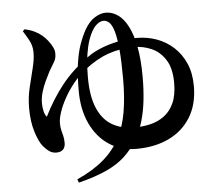

<svg xmlns="http://www.w3.org/2000/svg" viewBox="-57 -839 1113 973"><g transform="rotate(-5 500.0 -352.0)"><path d="M88.9 -717.9 98.8 -727.2Q126.8 -721 148.8 -710.3Q170.8 -699.5 186 -686.4Q199.6 -675.2 212.9 -658.5Q226.2 -641.7 235 -624Q243.8 -606.3 243.1 -590.8Q243.8 -566.1 232 -547.6Q220.3 -529.1 206.5 -504.9Q195.8 -484.6 183.3 -457.9Q170.7 -431.3 162.1 -402.5Q153.6 -373.7 153.6 -345.6Q153.6 -324.9 158.5 -304.6Q163.3 -284.2 172.6 -275.9Q215.4 -362.7 271.4 -433.1Q327.3 -503.5 413.2 -563.9Q440.2 -583.1 479.4 -598.8Q518.6 -614.5 565.9 -624.2Q613.1 -633.8 662.2 -633.8Q714.4 -633.8 761.9 -616.7Q809.4 -599.5 847.1 -565.3Q884.7 -531 906.5 -481.3Q928.3 -431.5 928.3 -365.7Q928.3 -273.1 888.1 -207.7Q847.9 -142.4 776.7 -108.2Q705.5 -73.9 610.4 -73.9Q531.9 -73.9 472 -113.6Q412.1 -153.2 378.4 -225.1Q344.8 -297.1 344.8 -392.6Q344.8 -472.1 352.8 -529Q360.8 -585.8 375 -626.1Q389.2 -666.5 406.2 -697Q430.9 -740.3 460.4 -757.7Q489.9 -775 515.2 -775Q548.6 -775 577.5 -754.5Q606.4 -734.1 627.9 -692.2Q649.4 -650.3 661.6 -586.1Q673.8 -522 673.8 -434.1Q673.8 -372.7 667.7 -316.6Q661.6 -260.5 647.2 -211Q632.8 -161.5 607.4 -119.1Q579.2 -71.4 541.2 -36.6Q503.2 -1.8 446.8 23.9Q390.5 49.7 305.3 71.1L298.7 53.9Q382.4 16.2 436.1 -30.5Q489.8 -77.2 519.9 -135.6Q549.9 -194 562.1 -267Q574.3 -340.1 574.3 -431.9Q574.3 -523.4 568.8 -582.5Q563.4 -641.5 553.7 -675Q544 -708.4 530.5 -721.7Q517.1 -735 501.1 -735Q483.3 -735 465.4 -719.6Q447.4 -704.2 432.5 -672Q419.5 -643.1 411.6 -608.5Q403.8 -573.8 400.4 -535.6Q397.1 -497.3 397.1 -456.9Q397.1 -358 423.9 -297.3Q450.6 -236.7 498.7 -209.7Q546.7 -182.7 609.9 -182.7Q652.2 -182.7 691.5 -192Q730.8 -201.2 762.2 -224.5Q793.6 -247.7 811.9 -288Q830.2 -328.3 830.2 -390.8Q830.2 -464.2 802.7 -507.7Q775.2 -551.2 732.5 -570.1Q689.7 -589 642.4 -589Q575.3 -589.2 512.5 -567.3Q449.7 -545.4 389.2 -497.2Q354.1 -469.7 325.7 -434.1Q297.2 -398.5 277.2 -362Q257.1 -325.4 246.4 -292.9Q235.6 -260.5 235.6 -238Q235.6 -216.5 239.5 -201.1Q243.3 -185.6 247.1 -171Q250.8 -156.5 250.8 -135.1Q250.8 -114.6 239.6 -102.6Q228.4 -90.5 204.5 -90.5Q186.3 -90.5 170.6 -100.7Q155 -110.9 138.5 -130.3Q118.6 -155.4 102.7 -206.9Q86.7 -258.5 86.7 -327.6Q86.7 -379.5 98.5 -429.5Q110.2 -479.5 121.9 -524.8Q133.7 -570.1 133.7 -606Q133.7 -640.8 117.6 -669.7Q101.5 -698.6 88.9 -717.9Z"/></g></svg>

Font: Noto Serif SC
Style: Regular
Weight: 200
Designer: Ryoko NISHIZUKA 西塚涼子 (kana & ideographs); Frank Grießhammer (Latin, Greek & Cyrillic); Wenlong ZHANG 张文龙 (bopomofo); San
Foundry: Adobe
Version: Version 2.001;hotconv 1.1.0;makeotfexe 2.6.0